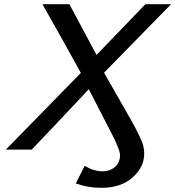

<svg xmlns="http://www.w3.org/2000/svg" viewBox="-20 -716 839 919"><path d="M8 0 367 -367 281 -522Q192 -680 183 -696H312L442 -453Q667 -687 676 -696H799L478 -368L607 -142Q658 -51 666 -17Q674 17 667 50Q655 103 602.5 143Q550 183 464 183Q401 183 343 162L385 78Q430 104 472 104Q500 104 523 89Q546 74 553 44Q556 30 553 15Q550 -2 528 -50L524 -58L405 -289Q355 -235 262 -137Q169 -39 132 0Z"/></svg>

Font: Coval
Style: Italic
Weight: 400
Foundry: Context Ltd
Version: Version 001.000